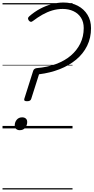

<svg xmlns="http://www.w3.org/2000/svg" viewBox="-20 -1020 743 1525"><path d="M194 -216Q181 -216 175.5 -220.5Q170 -225 173 -235L244 -459Q248 -469 255.5 -473.5Q263 -478 272 -479Q356 -486 425 -511.5Q494 -537 542.5 -578.5Q591 -620 618 -675Q645 -730 645 -797Q645 -845 623.5 -879Q602 -913 564 -931Q526 -949 478 -949Q435 -949 395 -937Q355 -925 317 -903.5Q279 -882 241 -853Q231 -845 223 -847Q215 -849 208 -858Q202 -868 202.5 -875Q203 -882 213 -891Q253 -926 298 -950Q343 -974 390.5 -987Q438 -1000 484 -1000Q549 -1000 598 -974Q647 -948 675 -902.5Q703 -857 703 -796Q703 -719 672 -656Q641 -593 585 -546.5Q529 -500 454 -470.5Q379 -441 290 -430L228 -235Q225 -225 217 -220.5Q209 -216 194 -216ZM137 14Q119 14 108 4Q97 -6 97 -23Q97 -50 113 -69Q129 -88 156 -88Q174 -88 185 -78.5Q196 -69 196 -51Q196 -25 180.5 -5.5Q165 14 137 14ZM0 475H556V485H0ZM0 -20H556V0H0ZM0 -505H556V-500H0ZM0 -995H556V-985H0Z"/></svg>

Font: Playwrite CZ Guides
Style: Regular
Weight: 400
Designer: Veronika Burian, José Scaglione
Foundry: TypeTogether
Version: Version 1.003